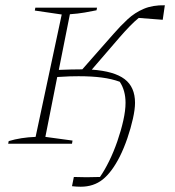

<svg xmlns="http://www.w3.org/2000/svg" viewBox="-20 -545 663 728"><path d="M11 0 13 -10Q36 -17 61.5 -21Q87 -25 115 -26L214 -490L112 -505L114 -516H348L346 -506Q327 -502 301 -497.5Q275 -493 245 -491L203 -280Q253 -282 285 -282Q289 -282 292 -282L410 -416Q437 -447 464 -472Q491 -497 525 -511.5Q559 -526 605 -525L597 -470L506 -477Q490 -464 472 -445.5Q454 -427 434 -404L328 -281Q413 -275 452.5 -245Q492 -215 492 -155Q492 -131 484 -95Q476 -59 463 -21Q450 17 434 49Q404 108 369.5 135.5Q335 163 286 163Q279 163 270 162.5Q261 162 253 161L260 126Q282 127 308 127Q334 127 359 126Q376 102 393.5 66.5Q411 31 425 -9.5Q439 -50 447.5 -88Q456 -126 456 -155Q456 -202 434 -235Q404 -246 366 -251Q328 -256 278 -256Q264 -256 244.5 -255.5Q225 -255 197 -253L152 -26L255 -12L253 0Z"/></svg>

Font: Piazzolla SC Thin
Style: Italic
Weight: 100
Italic angle: -11.3°
Designer: Juan Pablo del Peral
Foundry: Huerta Tipografica
Version: Version 1.330